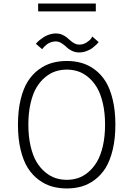

<svg xmlns="http://www.w3.org/2000/svg" viewBox="-20 -1049 750 1080"><path d="M194.5 -1029H519V-985H194.5ZM425 -754Q402.5 -754 383.2 -763.8Q364 -773.5 352.8 -785Q341.5 -796.5 325.8 -806.2Q310 -816 293.5 -816Q279.5 -816 266.8 -811.5Q254 -807 245.2 -800.5Q236.5 -794 230 -787.5Q223.5 -781 220.5 -776.5L217.5 -772L182 -802.5Q183.5 -804.5 188.5 -810.2Q193.5 -816 204.5 -824.8Q215.5 -833.5 228.2 -841.5Q241 -849.5 258.8 -855.2Q276.5 -861 294 -861Q312.5 -861 328.2 -854.5Q344 -848 355.2 -838.8Q366.5 -829.5 376.8 -820.2Q387 -811 399.5 -804.5Q412 -798 425.5 -798Q447.5 -798 466 -809.5Q484.5 -821 492 -832L499.5 -843.5L535 -812Q531.5 -807 524.2 -800Q517 -793 502.5 -781.2Q488 -769.5 467.2 -761.8Q446.5 -754 425 -754ZM356 11Q311.5 11 272.5 0Q233.5 -11 197.8 -37.5Q162 -64 136.5 -104.2Q111 -144.5 96 -206.8Q81 -269 81 -348Q81 -426.5 96 -488.8Q111 -551 136.5 -591.2Q162 -631.5 197.8 -657.8Q233.5 -684 272.5 -695Q311.5 -706 356 -706Q400 -706 438.8 -695Q477.5 -684 513 -657.8Q548.5 -631.5 573.8 -591.2Q599 -551 614 -488.8Q629 -426.5 629 -348Q629 -269 614 -206.8Q599 -144.5 573.8 -104.2Q548.5 -64 513 -37.5Q477.5 -11 438.8 0Q400 11 356 11ZM356 -37.5Q388.5 -37.5 418.5 -47.2Q448.5 -57 476.5 -80.5Q504.5 -104 525.2 -138.8Q546 -173.5 558.5 -227.2Q571 -281 571 -348Q571 -414.5 558.5 -468.2Q546 -522 525.2 -556.8Q504.5 -591.5 476.5 -614.8Q448.5 -638 418.5 -647.8Q388.5 -657.5 356 -657.5Q323 -657.5 292.8 -647.8Q262.5 -638 234.2 -614.8Q206 -591.5 185.2 -556.8Q164.5 -522 152 -468.2Q139.5 -414.5 139.5 -348Q139.5 -281 152 -227.2Q164.5 -173.5 185.2 -138.8Q206 -104 234.2 -80.5Q262.5 -57 292.8 -47.2Q323 -37.5 356 -37.5Z"/></svg>

Font: League Mono UltraLight
Style: Regular
Weight: 200
Width: 6
Designer: Tyler Finck
Foundry: The League of Moveable Type / Tyler Finck
Version: Version 2.210